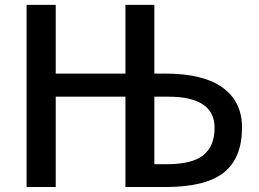

<svg xmlns="http://www.w3.org/2000/svg" viewBox="-20 -751 1040 772"><path d="M600.6 -90.8H652.3Q752 -90.8 797.4 -127Q842.8 -163.1 842.8 -237.3Q842.8 -362.3 655.3 -362.3H600.6ZM484.4 -362.3H204.1V1H86.9V-731.4H204.1V-455.1H484.4V-731.4H600.6V-455.1H644.5Q796.9 -455.1 875 -398.9Q953.1 -342.8 953.1 -238.3Q953.1 -115.2 879.9 -57.1Q806.6 1 644.5 1H596.7H484.4Z"/></svg>

Font: GenEi Gothic M SemiBold
Style: Regular
Weight: 500
Designer: o_tamon (Modified); [Source Han Sans]
Ryoko NISHIZUKA  (kana & ideographs); Paul D. Hunt (Latin, Greek & Cyrillic); Wenl
Version: Version 1.1a;Original Version 1.004